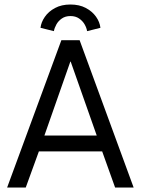

<svg xmlns="http://www.w3.org/2000/svg" viewBox="-20 -840 635 860"><path d="M254.9 -660H336.6L578.6 0H495.6L437.6 -162H154.2L95.3 0H11.9ZM178.9 -232.9H413.3L296.6 -564.1H295.1ZM161.4 -715.4Q164.2 -740.4 180.8 -764.4Q197.3 -788.5 226.4 -804.1Q255.5 -819.8 295.5 -819.8Q335.2 -819.8 364.1 -804.5Q393.1 -789.1 410 -765.3Q426.9 -741.5 429.8 -715.4L370.1 -700.5Q367.9 -715.2 359 -730.8Q350 -746.4 334.2 -757.2Q318.4 -768.1 295.5 -768.1Q272.8 -768.1 257.1 -757.2Q241.4 -746.4 232.7 -730.8Q224 -715.2 221.4 -700.5Z"/></svg>

Font: League Spartan Extralight
Style: Regular
Weight: 200
Foundry: The League of Moveable Type
Version: Version 2.300; ttfautohint (v1.8.3)